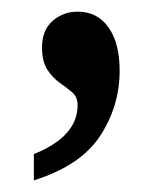

<svg xmlns="http://www.w3.org/2000/svg" viewBox="-20 -155 285 329"><path d="M38 109Q113 79 113 25Q113 11 103.5 3Q94 -5 82.5 -13Q71 -21 61.5 -35Q52 -49 52 -74Q52 -103 70 -119Q88 -135 113 -135Q147 -135 166 -108Q185 -81 185 -34Q185 27 151.5 78Q118 129 38 154Z"/></svg>

Font: Noto Serif Lao Condensed SemiBold
Style: Regular
Weight: 600
Width: 3
Designer: Monotype Design Team
Foundry: Monotype Imaging Inc.
Version: Version 2.003; ttfautohint (v1.8.4.7-5d5b)